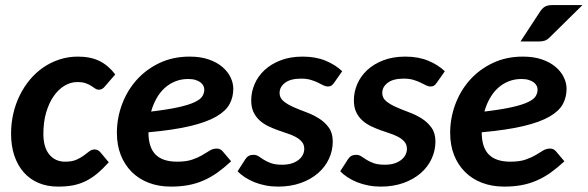

<svg xmlns="http://www.w3.org/2000/svg" viewBox="-20 -709 2256 737"><path d="M397.5 -85.9Q373.5 -59.6 351.8 -41.7Q330.1 -23.9 307.1 -12.9Q284.2 -2 259 2.7Q233.9 7.3 203.1 7.3Q160.6 7.3 127.2 -7.1Q93.8 -21.5 70.6 -48.1Q47.4 -74.7 34.9 -112.1Q22.5 -149.4 22.5 -195.8Q22.5 -235.4 31 -272.7Q39.6 -310.1 55.7 -342.8Q71.8 -375.5 94.7 -403.1Q117.7 -430.7 146.2 -450.2Q174.8 -469.7 208.3 -480.7Q241.7 -491.7 278.8 -491.7Q327.6 -491.7 361.8 -474.9Q396 -458 422.4 -423.3L382.3 -377Q378.4 -371.6 372.6 -368.2Q366.7 -364.7 359.9 -364.7Q351.6 -364.7 345 -369.4Q338.4 -374 330.1 -379.4Q321.8 -384.8 309.3 -389.4Q296.9 -394 276.9 -394Q251 -394 227.5 -379.9Q204.1 -365.7 186 -339.8Q168 -314 157.2 -277.3Q146.5 -240.7 146.5 -195.3Q146.5 -143.6 169.2 -116Q191.9 -88.4 230 -88.4Q256.3 -88.4 272.9 -95.7Q289.6 -103 301.3 -111.8Q313 -120.6 322.5 -127.9Q332 -135.3 343.8 -135.3Q350.1 -135.3 355.7 -132.3Q361.3 -129.4 365.7 -124L397.5 -85.9Z M875.5 -368.2Q875.5 -335.9 861.1 -309.3Q846.7 -282.7 810.1 -261.5Q773.4 -240.2 710.2 -225.1Q647 -210 549.8 -201.2Q549.8 -143.6 576.9 -116Q604 -88.4 659.7 -88.4Q694.8 -88.4 717.5 -96.2Q740.2 -104 756.3 -113.5Q772.5 -123 784.9 -130.9Q797.4 -138.7 812.5 -138.7Q825.7 -138.7 835 -127.9L867.2 -89.8Q839.8 -64.5 814 -46.1Q788.1 -27.8 760.5 -15.9Q732.9 -3.9 702.4 1.7Q671.9 7.3 636.2 7.3Q589.4 7.3 551 -7.3Q512.7 -22 485.6 -49.1Q458.5 -76.2 443.6 -114Q428.7 -151.9 428.7 -198.7Q428.7 -255.9 448.5 -308.8Q468.3 -361.8 504.6 -402.3Q541 -442.9 592.5 -467.3Q644 -491.7 708 -491.7Q750 -491.7 781.5 -480.7Q813 -469.7 833.7 -451.9Q854.5 -434.1 865 -412.1Q875.5 -390.1 875.5 -368.2ZM702.1 -405.8Q675.8 -405.8 653.1 -396.7Q630.4 -387.7 612.3 -371.3Q594.2 -355 581.1 -331.8Q567.9 -308.6 560.1 -280.8Q625.5 -288.6 665.5 -297.6Q705.6 -306.6 727.5 -317.1Q749.5 -327.6 756.8 -339.6Q764.2 -351.6 764.2 -365.2Q764.2 -372.6 760.7 -379.6Q757.3 -386.7 749.8 -392.6Q742.2 -398.4 730.5 -402.1Q718.8 -405.8 702.1 -405.8Z M1262.7 -391.6Q1257.3 -383.8 1252.2 -380.4Q1247.1 -377 1238.8 -377Q1230 -377 1220.9 -381.6Q1211.9 -386.2 1200 -392.1Q1188 -397.9 1172.4 -402.6Q1156.7 -407.2 1135.3 -407.2Q1095.7 -407.2 1074.5 -391.4Q1053.2 -375.5 1053.2 -352.1Q1053.2 -333 1068.4 -320.6Q1083.5 -308.1 1106.2 -298.1Q1128.9 -288.1 1155.3 -278.3Q1181.6 -268.6 1204.3 -254.4Q1227.1 -240.2 1242.2 -219.2Q1257.3 -198.2 1257.3 -166Q1257.3 -130.9 1242.7 -99.4Q1228 -67.9 1200.7 -44.2Q1173.3 -20.5 1134.5 -6.6Q1095.7 7.3 1047.4 7.3Q1022.9 7.3 1000 2.9Q977.1 -1.5 957 -9.5Q937 -17.6 920.4 -28.3Q903.8 -39.1 892.1 -51.8L921.9 -98.1Q927.2 -106.4 934.8 -110.6Q942.4 -114.7 953.6 -114.7Q963.9 -114.7 972.7 -108.9Q981.4 -103 992.9 -95.7Q1004.4 -88.4 1020.8 -82.5Q1037.1 -76.7 1063 -76.7Q1083.5 -76.7 1099.1 -81.5Q1114.7 -86.4 1125.7 -95Q1136.7 -103.5 1142.3 -114.5Q1147.9 -125.5 1147.9 -137.7Q1147.9 -153.3 1139.2 -164.1Q1130.4 -174.8 1116.2 -182.6Q1102.1 -190.4 1083.7 -196.5Q1065.4 -202.6 1046.1 -209.5Q1026.9 -216.3 1008.5 -225.3Q990.2 -234.4 976.1 -247.3Q961.9 -260.3 953.1 -278.8Q944.3 -297.4 944.3 -323.7Q944.3 -356 957.3 -386.2Q970.2 -416.5 995.4 -439.9Q1020.5 -463.4 1057.4 -477.5Q1094.2 -491.7 1141.6 -491.7Q1191.4 -491.7 1229.5 -476.1Q1267.6 -460.4 1293.5 -435.5Z M1656.7 -391.6Q1651.4 -383.8 1646.2 -380.4Q1641.1 -377 1632.8 -377Q1624 -377 1615 -381.6Q1606 -386.2 1594 -392.1Q1582 -397.9 1566.4 -402.6Q1550.8 -407.2 1529.3 -407.2Q1489.7 -407.2 1468.5 -391.4Q1447.3 -375.5 1447.3 -352.1Q1447.3 -333 1462.4 -320.6Q1477.5 -308.1 1500.2 -298.1Q1522.9 -288.1 1549.3 -278.3Q1575.7 -268.6 1598.4 -254.4Q1621.1 -240.2 1636.2 -219.2Q1651.4 -198.2 1651.4 -166Q1651.4 -130.9 1636.7 -99.4Q1622.1 -67.9 1594.7 -44.2Q1567.4 -20.5 1528.6 -6.6Q1489.7 7.3 1441.4 7.3Q1417 7.3 1394 2.9Q1371.1 -1.5 1351.1 -9.5Q1331.1 -17.6 1314.5 -28.3Q1297.9 -39.1 1286.1 -51.8L1315.9 -98.1Q1321.3 -106.4 1328.9 -110.6Q1336.4 -114.7 1347.7 -114.7Q1357.9 -114.7 1366.7 -108.9Q1375.5 -103 1387 -95.7Q1398.4 -88.4 1414.8 -82.5Q1431.2 -76.7 1457 -76.7Q1477.5 -76.7 1493.2 -81.5Q1508.8 -86.4 1519.8 -95Q1530.8 -103.5 1536.4 -114.5Q1542 -125.5 1542 -137.7Q1542 -153.3 1533.2 -164.1Q1524.4 -174.8 1510.3 -182.6Q1496.1 -190.4 1477.8 -196.5Q1459.5 -202.6 1440.2 -209.5Q1420.9 -216.3 1402.6 -225.3Q1384.3 -234.4 1370.1 -247.3Q1356 -260.3 1347.2 -278.8Q1338.4 -297.4 1338.4 -323.7Q1338.4 -356 1351.3 -386.2Q1364.3 -416.5 1389.4 -439.9Q1414.6 -463.4 1451.4 -477.5Q1488.3 -491.7 1535.6 -491.7Q1585.4 -491.7 1623.5 -476.1Q1661.6 -460.4 1687.5 -435.5Z M2154.8 -368.2Q2154.8 -335.9 2140.4 -309.3Q2126 -282.7 2089.4 -261.5Q2052.7 -240.2 1989.5 -225.1Q1926.3 -210 1829.1 -201.2Q1829.1 -143.6 1856.2 -116Q1883.3 -88.4 1939 -88.4Q1974.1 -88.4 1996.8 -96.2Q2019.5 -104 2035.6 -113.5Q2051.8 -123 2064.2 -130.9Q2076.7 -138.7 2091.8 -138.7Q2105 -138.7 2114.3 -127.9L2146.5 -89.8Q2119.1 -64.5 2093.3 -46.1Q2067.4 -27.8 2039.8 -15.9Q2012.2 -3.9 1981.7 1.7Q1951.2 7.3 1915.5 7.3Q1868.7 7.3 1830.3 -7.3Q1792 -22 1764.9 -49.1Q1737.8 -76.2 1722.9 -114Q1708 -151.9 1708 -198.7Q1708 -255.9 1727.8 -308.8Q1747.6 -361.8 1783.9 -402.3Q1820.3 -442.9 1871.8 -467.3Q1923.3 -491.7 1987.3 -491.7Q2029.3 -491.7 2060.8 -480.7Q2092.3 -469.7 2113 -451.9Q2133.8 -434.1 2144.3 -412.1Q2154.8 -390.1 2154.8 -368.2ZM2215.8 -689.5 2090.8 -566.4Q2081.1 -556.6 2071.8 -553.2Q2062.5 -549.8 2049.3 -549.8H1978L2053.2 -664.6Q2061 -676.8 2071.3 -683.1Q2081.5 -689.5 2100.6 -689.5ZM1981.4 -405.8Q1955.1 -405.8 1932.4 -396.7Q1909.7 -387.7 1891.6 -371.3Q1873.5 -355 1860.4 -331.8Q1847.2 -308.6 1839.4 -280.8Q1904.8 -288.6 1944.8 -297.6Q1984.9 -306.6 2006.8 -317.1Q2028.8 -327.6 2036.1 -339.6Q2043.5 -351.6 2043.5 -365.2Q2043.5 -372.6 2040 -379.6Q2036.6 -386.7 2029.1 -392.6Q2021.5 -398.4 2009.8 -402.1Q1998 -405.8 1981.4 -405.8Z"/></svg>

Font: Carlito
Style: Bold Italic
Weight: 700
Italic angle: -7°
Designer: Lukasz Dziedzic
Foundry: tyPoland Lukasz Dziedzic
Version: Version 1.104